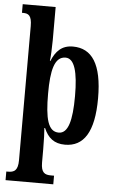

<svg xmlns="http://www.w3.org/2000/svg" viewBox="-64 -803 657 1086"><g transform="rotate(5 264.5 -260.0)"><path d="M10 240H281V191H263C229 191 207 181 207 123V47C207 -3 205 -53 203 -73H207C230 -19 265 11 327 11C433 11 491 -74 491 -267C491 -461 432 -546 324 -546C261 -546 227 -510 204 -454H201C204 -470 207 -533 207 -572V-760H20V-711H26C56 -711 76 -702 76 -640V121C76 180 54 191 20 191H10ZM286 -54C225 -54 207 -127 207 -269C207 -400 225 -480 288 -480C339 -480 360 -404 360 -268C360 -128 339 -54 286 -54Z"/></g></svg>

Font: Noto Serif Bengali ExtraCondensed
Style: Regular
Weight: 400
Width: 2
Designer: Juan Bruce, Universal Thirst, Indian Type Foundry and the Monotype Design Team.
Foundry: Monotype Imaging Inc.
Version: Version 2.003